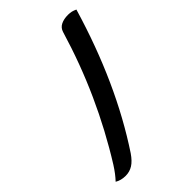

<svg xmlns="http://www.w3.org/2000/svg" viewBox="-259 -873 1117 1117"><g transform="rotate(-45 300.0 -314.0)"><path d="M575 -751Q436 -282 207 64Q181 102 154 119Q127 136 94 136Q56 136 28 119Q44 102 58.5 83Q73 64 89 39Q197 -134 282 -322Q367 -510 428 -714Q436 -740 460 -752Q484 -764 519 -764Q535 -764 547.5 -761Q560 -758 575 -751Z"/></g></svg>

Font: Recursive Mn Csl St SmB
Style: Regular
Weight: 600
Monospace: yes
Version: Version 1.079;hotconv 1.0.112;makeotfexe 2.5.65598; ttfautoh